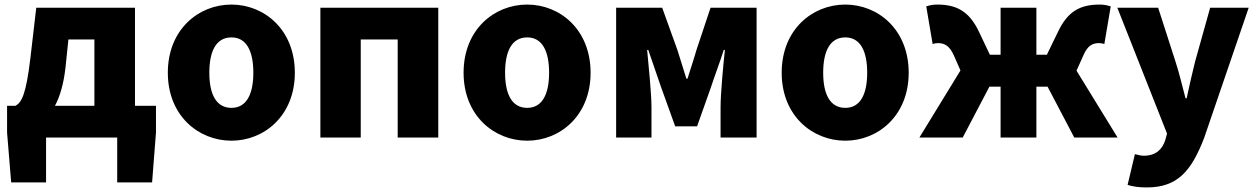

<svg xmlns="http://www.w3.org/2000/svg" viewBox="-20 -603 5510 842"><path d="M221 -139C243 -180 259 -235 267 -305L280 -430H394V-139ZM572 -139V-569H139L113 -346C94 -188 75 -154 48 -139H11V-22L29 197H182V0H494V197H647L664 -22V-139Z M995 14C1139 14 1273 -96 1273 -284C1273 -473 1139 -583 995 -583C850 -583 716 -473 716 -284C716 -96 850 14 995 14ZM995 -130C928 -130 898 -190 898 -284C898 -379 928 -439 995 -439C1061 -439 1091 -379 1091 -284C1091 -190 1061 -130 995 -130Z M1385 0H1562V-430H1724V0H1902V-569H1385Z M2292 14C2436 14 2570 -96 2570 -284C2570 -473 2436 -583 2292 -583C2147 -583 2013 -473 2013 -284C2013 -96 2147 14 2292 14ZM2292 -130C2225 -130 2195 -190 2195 -284C2195 -379 2225 -439 2292 -439C2358 -439 2388 -379 2388 -284C2388 -190 2358 -130 2292 -130Z M2682 0H2837V-132C2837 -194 2824 -319 2818 -384H2823C2839 -335 2863 -270 2879 -221L2941 -49H3037L3098 -221C3114 -270 3138 -333 3154 -384H3159C3152 -319 3140 -194 3140 -132V0H3298V-569H3096L3034 -383C3021 -337 3007 -298 2995 -258H2990C2978 -298 2965 -337 2951 -383L2884 -569H2682Z M3687 14C3831 14 3965 -96 3965 -284C3965 -473 3831 -583 3687 -583C3542 -583 3408 -473 3408 -284C3408 -96 3542 14 3687 14ZM3687 -130C3620 -130 3590 -190 3590 -284C3590 -379 3620 -439 3687 -439C3753 -439 3783 -379 3783 -284C3783 -190 3753 -130 3687 -130Z M4701 -293 4731 -360C4750 -405 4773 -414 4801 -414C4809 -414 4816 -412 4823 -410L4851 -575C4836 -580 4820 -583 4803 -583C4719 -583 4663 -555 4620 -464L4571 -363H4525V-569H4368V-363H4321L4273 -464C4230 -555 4173 -583 4090 -583C4072 -583 4057 -580 4042 -575L4070 -410C4077 -412 4084 -414 4092 -414C4120 -414 4143 -405 4163 -360L4192 -294L4012 0H4202L4319 -223H4368V0H4525V-223H4574L4691 0H4881Z M5009 219C5144 219 5205 147 5261 1L5456 -569H5287L5221 -333C5208 -279 5195 -226 5184 -172H5179C5164 -228 5152 -281 5135 -333L5059 -569H4880L5098 -17L5090 12C5077 52 5049 80 4995 80C4982 80 4967 75 4957 73L4925 208C4949 215 4972 219 5009 219Z"/></svg>

Font: Noto Sans CJK Black
Style: Bold
Weight: 900
Designer: Ryoko NISHIZUKA (kana & ideographs); Paul D. Hunt (Latin, Greek & Cyrillic); Wenlong ZHANG (bopomofo); Sandoll Communica
Foundry: Adobe Systems Incorporated
Version: Version 1.000;PS 1;hotconv 1.0.78;makeotf.lib2.5.61930